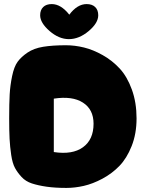

<svg xmlns="http://www.w3.org/2000/svg" viewBox="-20 -922 715 942"><path d="M306 0Q347 0 391 -10Q435 -20 482 -45Q529 -70 565.5 -107.5Q602 -145 626 -205.5Q650 -266 650 -341Q650 -419 627 -482.5Q604 -546 567.5 -585.5Q531 -625 484 -651.5Q437 -678 392 -689Q347 -700 303 -700Q238 -700 192 -692.5Q146 -685 115 -664Q84 -643 66.5 -619Q49 -595 39.5 -549Q30 -503 27.5 -459Q25 -415 25 -342Q25 -280 27 -241Q29 -202 35 -161.5Q41 -121 53.5 -98Q66 -75 86 -53.5Q106 -32 136.5 -22Q167 -12 208.5 -6Q250 0 306 0ZM244 -176V-438Q335 -452 387 -418.5Q439 -385 439 -315Q439 -237 387 -199.5Q335 -162 244 -176ZM234 -902Q279 -902 320 -850Q359 -902 405 -902Q432 -902 447 -887.5Q462 -873 462 -847Q462 -809 415 -769.5Q368 -730 318 -730Q269 -730 223 -770Q177 -810 177 -847Q177 -873 192 -887.5Q207 -902 234 -902Z"/></svg>

Font: Cherry Bomb
Style: Regular
Weight: 400
Designer: satsuyako
Foundry: satsuyako
Version: Version 4.0